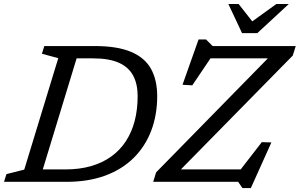

<svg xmlns="http://www.w3.org/2000/svg" viewBox="-40 -930 1532 982"><path d="M294 -63.5Q366.5 -63.5 425 -80.2Q483.5 -97 528.2 -129Q573 -161 603.2 -207Q633.5 -253 648.8 -311.2Q664 -369.5 664 -439Q664 -500 641.2 -543Q618.5 -586 568.5 -608.8Q518.5 -631.5 435.5 -631.5H295L316 -694.5H444Q559 -694.5 629.2 -665.2Q699.5 -636 731.8 -578.8Q764 -521.5 764 -438Q764 -342 733.5 -261.8Q703 -181.5 644 -122.8Q585 -64 498.5 -32Q412 0 300 0H103.5L124.5 -63.5ZM258 -632.5 174.5 -655 186.5 -694.5H371L159.5 0H-19.5L-7 -39.5L84 -62.5ZM1472.5 -694.5 1457.5 -646 862 -40 854 -63.5H1191L1299 -203L1348 -201.5L1243 32H1200L1178 0H743.5L758.5 -48.5L1352.5 -654.5L1360 -631.5H1036.5L943.5 -493.5L893.5 -496.5L975.5 -728H1014L1047.5 -694.5ZM1437 -909.5 1276 -760.5H1198L1128 -909.5H1180.5L1257.5 -811.5H1237.5L1373.5 -909.5Z"/></svg>

Font: Newsreader 10pt
Style: Italic
Weight: 400
Italic angle: -17°
Version: Version 1.003